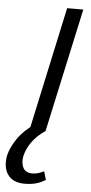

<svg xmlns="http://www.w3.org/2000/svg" viewBox="-103 -693 482 1018"><g transform="rotate(5 137.5 -184.5)"><path d="M70 0 212 -658H298L155 0ZM68 289Q6 289 -21.5 250Q-49 211 -37 147Q-27 105 5 57.5Q37 10 96 -30L156 0Q111 30 84.5 67Q58 104 49 144Q42 180 55 205.5Q68 231 104 231Q121 231 136 226.5Q151 222 166 214L179 259Q154 275 127 282Q100 289 68 289Z"/></g></svg>

Font: Ysabeau Office Medium
Style: Italic
Weight: 500
Italic angle: -12°
Designer: Christian Thalmann (Catharsis Fonts)
Version: Version 2.001;gftools[0.9.30]; featfreeze: tnum,lnum,ss02